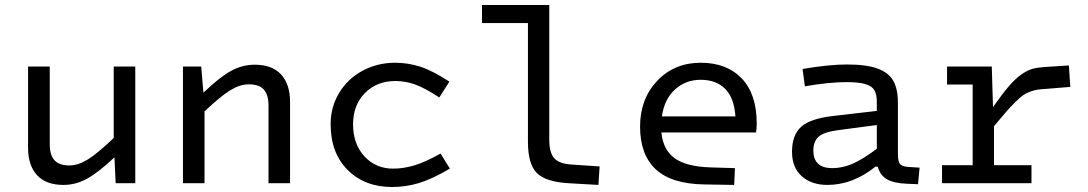

<svg xmlns="http://www.w3.org/2000/svg" viewBox="-20 -730 4336 765"><path d="M519 0H440.9L436 -103Q371.1 -42 326.2 -17.6Q281.2 6.8 232.9 6.8Q163.1 6.8 127.4 -32.2Q91.8 -71.3 91.8 -141.1V-464.8H178.2V-155.8Q178.2 -112.8 196.8 -91.8Q215.3 -70.8 256.8 -70.8Q291 -70.8 329.6 -94.5Q368.2 -118.2 433.1 -180.2V-464.8H519Z M781.7 -464.8 790.5 -360.8Q855.5 -422.9 900.6 -447.5Q945.8 -472.2 994.6 -472.2Q1064.5 -472.2 1100.1 -433.1Q1135.7 -394 1135.7 -324.2V0H1049.8V-309.1Q1049.8 -352.5 1031 -373.3Q1012.2 -394 970.7 -394Q936.5 -394 898.2 -370.8Q859.9 -347.7 794.9 -286.1V0H709V-464.8Z M1555.7 -407.2Q1481 -407.2 1433.8 -359.1Q1386.7 -311 1386.7 -234.9Q1386.7 -156.2 1431.9 -107.2Q1477.1 -58.1 1546.4 -58.1Q1586.9 -58.1 1630.1 -70.8Q1673.3 -83.5 1735.4 -118.2L1772.5 -58.1Q1701.7 -16.6 1649.4 -0.7Q1597.2 15.1 1542.5 15.1Q1433.6 15.1 1365.5 -52.5Q1297.4 -120.1 1297.4 -235.8Q1297.4 -303.7 1331.3 -359.9Q1365.2 -416 1424.3 -448Q1483.4 -480 1554.7 -480Q1605 -480 1654.1 -464.4Q1703.1 -448.7 1770.5 -404.8L1730.5 -341.8Q1669.4 -381.3 1631.6 -394.3Q1593.8 -407.2 1555.7 -407.2Z M2083.5 -165V-638.2H1900.4V-710H2168.5V-173.8Q2168.5 -120.6 2189.2 -98.6Q2210 -76.7 2260.3 -74.2L2369.1 -66.9L2364.3 6.8L2245.1 0Q2153.8 -5.4 2118.7 -41Q2083.5 -76.7 2083.5 -165Z M2812 -63 2908.2 -60.1 2905.3 6.8 2787.1 4.9Q2654.8 2.9 2592.5 -55.7Q2530.3 -114.3 2530.3 -225.1Q2530.3 -335.9 2598.6 -408Q2667 -480 2772 -480Q2875.5 -480 2935.3 -417.5Q2995.1 -355 2995.1 -237.8Q2995.1 -215.3 2992.2 -202.1H2615.2Q2622.1 -132.3 2668.7 -99.1Q2715.3 -65.9 2812 -63ZM2772 -412.1Q2711.9 -412.1 2669.4 -373.5Q2627 -335 2617.2 -266.1H2910.2Q2905.3 -340.3 2869.1 -376.2Q2833 -412.1 2772 -412.1Z M3557.6 -117.2Q3557.6 -87.4 3565.4 -77.1Q3573.2 -66.9 3598.6 -64.9L3644 -62L3637.7 3.9L3590.8 2Q3539.6 -0.5 3513.2 -16.1Q3486.8 -31.7 3477.1 -65.9H3467.8Q3377.9 6.8 3276.9 6.8Q3213.4 6.8 3174.6 -27.8Q3135.7 -62.5 3135.7 -125Q3135.7 -192.4 3172.4 -225.1Q3209 -257.8 3300.8 -268.1L3473.6 -288.1V-323.2Q3473.6 -354 3463.9 -370.6Q3454.1 -387.2 3428 -395Q3401.9 -402.8 3352.1 -402.8Q3284.7 -402.8 3187 -386.2L3177.7 -455.1Q3281.2 -473.1 3355 -473.1Q3432.1 -473.1 3476.6 -456.8Q3521 -440.4 3539.3 -408Q3557.6 -375.5 3557.6 -320.8ZM3295.9 -60.1Q3335.4 -60.1 3375 -76.7Q3414.6 -93.3 3473.6 -137.2V-231.9L3315.9 -210.9Q3259.8 -203.1 3240.2 -184.1Q3220.7 -165 3220.7 -130.9Q3220.7 -60.1 3295.9 -60.1Z M3733.4 -71.8H3855.5V-393.1H3753.4V-464.8H3931.6L3936.5 -303.2Q3972.7 -355 3999 -385.7Q4025.4 -416.5 4049.3 -433.1Q4073.2 -449.7 4092.5 -455.3Q4111.8 -460.9 4140.6 -462.9L4238.8 -469.2L4244.6 -383.8L4149.4 -376Q4126 -374.5 4112.8 -372.6Q4099.6 -370.6 4083 -364.3Q4066.4 -357.9 4055.4 -349.9Q4044.4 -341.8 4025.6 -323.5Q4006.8 -305.2 3988.8 -284.4Q3970.7 -263.7 3940.4 -227.1V-71.8H4089.8V0H3733.4Z"/></svg>

Font: IntelOne Mono
Style: Regular
Weight: 400
Designer: Fred Shallcrass
Foundry: Frere-Jones Type LLC
Version: Version 1.200;hotconv 1.1.0;makeotfexe 2.6.0;FJTRelease1.2